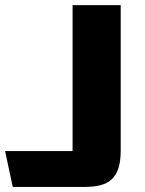

<svg xmlns="http://www.w3.org/2000/svg" viewBox="-206 -526 572 760"><path d="M-185.8 72.1H81.3Q81.3 72.1 81.3 72.1Q81.3 72.1 81.3 72.1V-505.8H271.8V69.7Q271.8 112.1 262.8 139.9Q253.8 167.7 235.8 184.1Q217.8 200.6 190.9 207.3Q164.1 214 127.8 214H-155.5Z"/></svg>

Font: Science Gothic
Style: Regular
Weight: 400
Designer: Thomas Phinney, Vassil Kateliev, Brandon Buerkle
Foundry: Font Detective LLC
Version: Version 1.018